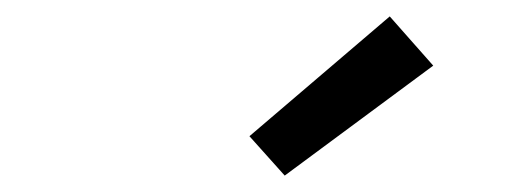

<svg xmlns="http://www.w3.org/2000/svg" viewBox="-20 -790 640 234"><path d="M327 -576 284 -624 455 -770 508 -710Z"/></svg>

Font: Iosevka SS04 Extended
Style: Italic
Weight: 400
Width: 7
Italic angle: -9°
Monospace: yes
Designer: Belleve Invis
Foundry: Belleve Invis
Version: Version 19.0.0; ttfautohint (v1.8.4)